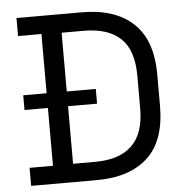

<svg xmlns="http://www.w3.org/2000/svg" viewBox="-51 -749 765 798"><g transform="rotate(-5 331.5 -350.0)"><path d="M46.9 0Q46.9 -18.6 46.9 -75.2Q71.3 -75.2 144.5 -75.2Q144.5 -212.9 144.5 -625Q120.1 -625 46.9 -625Q46.9 -643.6 46.9 -700.2Q115.2 -700.2 320.3 -700.2Q458 -700.2 533.2 -629.9Q609.4 -559.6 609.4 -415Q609.4 -372.1 609.4 -285.2Q609.4 -138.7 533.2 -69.3Q458 0 320.3 0Q228.5 0 46.9 0ZM228.5 -76.2Q252 -76.2 320.3 -76.2Q421.9 -76.2 473.6 -126Q526.4 -175.8 526.4 -281.2Q526.4 -327.1 526.4 -418Q526.4 -525.4 473.6 -574.2Q421.9 -623 320.3 -623Q290 -623 228.5 -623Q228.5 -486.3 228.5 -76.2ZM46.9 -316.4Q46.9 -331.1 46.9 -377.9Q123 -377.9 349.6 -377.9Q349.6 -362.3 349.6 -316.4Q274.4 -316.4 46.9 -316.4Z"/></g></svg>

Font: Kadena Space Grotesk
Style: Regular
Weight: 400
Designer: Florian Karsten
Version: Version 2.000